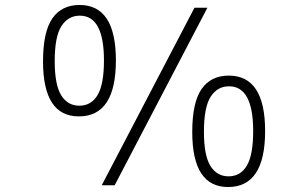

<svg xmlns="http://www.w3.org/2000/svg" viewBox="-20 -745 1240 772"><path d="M446 -502Q446 -725 300 -725Q228 -725 190.5 -671Q153 -617 153 -498Q153 -277 297 -277Q446 -277 446 -502ZM441 0 814 -714H762L389 0ZM200 -499Q200 -598 227 -640Q254 -682 301 -682Q398 -682 398 -502Q398 -406 372.5 -363Q347 -320 299 -320Q252 -320 226 -362Q200 -404 200 -499ZM1046 -218Q1046 -441 900 -441Q828 -441 790.5 -387Q753 -333 753 -214Q753 7 897 7Q1046 7 1046 -218ZM800 -215Q800 -314 827 -356Q854 -398 901 -398Q998 -398 998 -218Q998 -122 972.5 -79Q947 -36 899 -36Q852 -36 826 -78Q800 -120 800 -215Z"/></svg>

Font: Noto Sans Mono UI Light
Style: Regular
Weight: 300
Designer: Monotype Design team
Foundry: Monotype Imaging Inc.
Version: 1.000